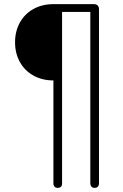

<svg xmlns="http://www.w3.org/2000/svg" viewBox="-20 -725 596 931"><path d="M239 164V-335Q184 -335 141.5 -359Q99 -383 76 -425Q53 -467 53 -520Q53 -573 76 -615Q99 -657 141.5 -681Q184 -705 240 -705H435Q447 -705 453.5 -698.5Q460 -692 460 -680V164Q460 174 454.5 180Q449 186 439 186Q429 186 423.5 180Q418 174 418 164V-667H281V164Q281 175 275.5 180.5Q270 186 260 186Q250 186 244.5 180Q239 174 239 164Z"/></svg>

Font: SN Pro Thin
Style: Regular
Weight: 200
Designer: Tobias Whetton
Foundry: Supernotes
Version: Version 1.003;Glyphs 3.3 (3324)